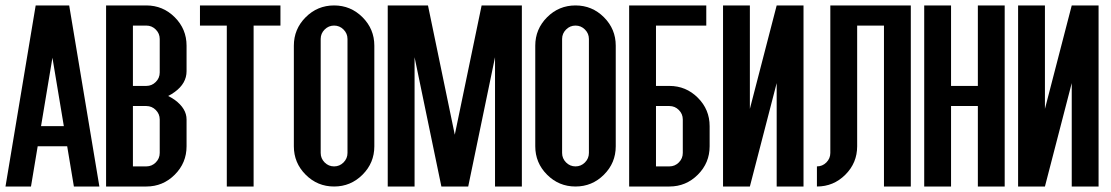

<svg xmlns="http://www.w3.org/2000/svg" viewBox="-20 -679 4044 699"><path d="M170.9 -468.8 129.4 -219.7H212.4ZM117.2 -146.5 92.8 0H0L109.9 -659.2H231.9L341.8 0H249L224.6 -146.5Z M659.2 -244.1V-146.5Q659.2 -85.9 616.2 -43Q573.2 0 512.7 0H366.2V-659.2H512.7Q573.2 -659.2 616.2 -616.2Q659.2 -573.2 659.2 -512.7V-419.9Q659.2 -375.5 616.2 -344.2Q605 -335.9 592.3 -329.6Q605 -323.2 616.2 -315.4Q659.2 -283.7 659.2 -244.1ZM561.5 -537.1Q561.5 -557.1 547.1 -571.5Q532.7 -585.9 512.7 -585.9H463.9V-366.2H512.7Q532.7 -366.2 547.1 -380.6Q561.5 -395 561.5 -415ZM561.5 -244.1Q561.5 -264.2 547.1 -278.6Q532.7 -293 512.7 -293H463.9V-73.2H512.7Q532.7 -73.2 547.1 -87.6Q561.5 -102.1 561.5 -122.1Z M1001 -659.2V-585.9H903.3V0H805.7V-585.9H708V-659.2Z M1196.3 -659.2Q1256.8 -659.2 1299.8 -616.2Q1342.8 -573.2 1342.8 -512.7V-146.5Q1342.8 -85.9 1299.8 -43Q1256.8 0 1196.3 0Q1135.7 0 1092.8 -43Q1049.8 -85.9 1049.8 -146.5V-512.7Q1049.8 -573.2 1092.8 -616.2Q1135.7 -659.2 1196.3 -659.2ZM1245.1 -537.1Q1245.1 -557.1 1230.7 -571.5Q1216.3 -585.9 1196.3 -585.9Q1176.3 -585.9 1161.9 -571.5Q1147.5 -557.1 1147.5 -537.1V-122.1Q1147.5 -102.1 1161.9 -87.6Q1176.3 -73.2 1196.3 -73.2Q1216.3 -73.2 1230.7 -87.6Q1245.1 -102.1 1245.1 -122.1Z M1879.9 -659.2V0H1782.2V-470.7L1684.6 0H1586.9L1489.3 -470.7V0H1391.6V-659.2H1538.1L1635.7 -188.5L1733.4 -659.2Z M2075.2 -659.2Q2135.7 -659.2 2178.7 -616.2Q2221.7 -573.2 2221.7 -512.7V-146.5Q2221.7 -85.9 2178.7 -43Q2135.7 0 2075.2 0Q2014.6 0 1971.7 -43Q1928.7 -85.9 1928.7 -146.5V-512.7Q1928.7 -573.2 1971.7 -616.2Q2014.6 -659.2 2075.2 -659.2ZM2124 -537.1Q2124 -557.1 2109.6 -571.5Q2095.2 -585.9 2075.2 -585.9Q2055.2 -585.9 2040.8 -571.5Q2026.4 -557.1 2026.4 -537.1V-122.1Q2026.4 -102.1 2040.8 -87.6Q2055.2 -73.2 2075.2 -73.2Q2095.2 -73.2 2109.6 -87.6Q2124 -102.1 2124 -122.1Z M2368.2 -366.2H2417Q2477.5 -366.2 2520.5 -323.2Q2563.5 -280.3 2563.5 -219.7V-146.5Q2563.5 -85.9 2520.5 -43Q2477.5 0 2417 0H2270.5V-659.2H2551.3V-585.9H2368.2ZM2368.2 -73.2H2417Q2437 -73.2 2451.4 -87.6Q2465.8 -102.1 2465.8 -122.1V-244.1Q2465.8 -264.2 2451.4 -278.6Q2437 -293 2417 -293H2368.2Z M2807.6 -659.2H2905.3V0H2807.6V-376.5L2710 0H2612.3V-659.2H2710V-282.7Z M3100.6 -146.5Q3100.6 -85.9 3057.6 -43Q3014.6 0 2954.1 0V-73.2Q2974.1 -73.2 2988.5 -87.6Q3002.9 -102.1 3002.9 -122.1V-659.2H3295.9V0H3198.2V-585.9H3100.6Z M3442.4 -293V0H3344.7V-659.2H3442.4V-366.2H3540V-659.2H3637.7V0H3540V-293Z M3881.8 -659.2H3979.5V0H3881.8V-376.5L3784.2 0H3686.5V-659.2H3784.2V-282.7Z"/></svg>

Font: Alegre Sans
Style: Regular
Weight: 400
Width: 3
Designer: GrandChaos9000
Version: Version 1.2.6 - August 1, 2014